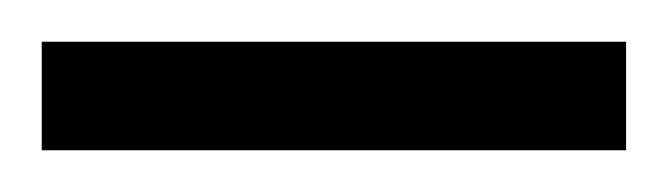

<svg xmlns="http://www.w3.org/2000/svg" viewBox="-20 -713 320 92"><path d="M280 -693V-641H0V-693Z"/></svg>

Font: Pathway Extreme 28pt ExtraLight
Style: Regular
Weight: 250
Designer: Eduardo Rodriguez Tunni
Foundry: Eduardo Rodriguez Tunni
Version: Version 1.001;gftools[0.9.26]